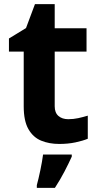

<svg xmlns="http://www.w3.org/2000/svg" viewBox="-20 -682 474 923"><path d="M308 -109Q333 -109 356 -114Q379 -119 402 -126V-15Q378 -5 342.5 2.5Q307 10 265 10Q216 10 177.5 -6Q139 -22 116.5 -61.5Q94 -101 94 -171V-434H23V-497L105 -547L148 -662H243V-546H396V-434H243V-171Q243 -140 261 -124.5Q279 -109 308 -109ZM325 71Q310 104 290 142.5Q270 181 244 221H157V208Q165 179 174 136Q183 93 187 61H325Z"/></svg>

Font: Noto Sans Telugu
Style: Bold
Weight: 700
Designer: Jelle Bosma - Monotype Design Team
Foundry: Monotype Imaging Inc.
Version: Version 2.005; ttfautohint (v1.8.4.7-5d5b)